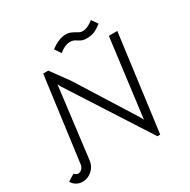

<svg xmlns="http://www.w3.org/2000/svg" viewBox="-203 -995 1166 1179"><g transform="rotate(-30 380.5 -405.0)"><path d="M-20 -29 28 -59Q32 -52 40 -48Q48 -44 54 -44Q68 -44 80 -56Q92 -68 94 -82L174 -684H210L301 -559L557 -151L568 -129L639 -683H699L609 0H589L227 -563L217 -584L154 -77Q148 -37 118.5 -12Q89 13 54 13Q30 13 10.5 2Q-9 -9 -20 -29ZM413 -823Q432 -823 444.5 -818Q457 -813 475 -803Q487 -795 496 -791.5Q505 -788 516 -788Q549 -788 592 -822L622 -779Q591 -756 569.5 -746.5Q548 -737 513 -737Q494 -737 483 -741.5Q472 -746 459 -754Q447 -762 437.5 -766Q428 -770 413 -770Q395 -770 378 -763Q361 -756 335 -736L306 -779Q363 -823 413 -823Z"/></g></svg>

Font: Bellota
Style: Italic
Weight: 400
Italic angle: -7.5°
Designer: Kemie Guaida
Foundry: Kemie Guaida
Version: Version 4.001